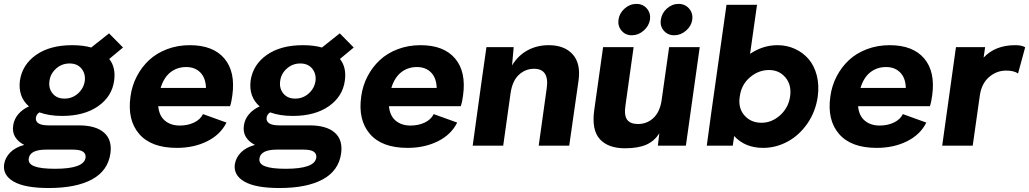

<svg xmlns="http://www.w3.org/2000/svg" viewBox="-39 -739 5221 974"><path d="M514.2 -569.8 585 -498 515.1 -439.9Q549.3 -397 540 -330.1Q529.3 -249.5 458.7 -200.2Q388.2 -150.9 275.9 -150.9Q210.4 -150.9 161.1 -168.9Q146 -159.7 143.1 -142.1Q140.6 -123.5 156.2 -113.3Q171.9 -103 208 -103H360.8Q446.8 -103 488.8 -66.2Q530.8 -29.3 521 40Q508.3 127.4 427.7 171.1Q347.2 214.8 208 214.8Q87.4 214.8 30.8 182.4Q-25.9 149.9 -18.1 94.2Q-12.7 60.5 12.9 34.4Q38.6 8.3 84 -3.9Q53.7 -19 38.3 -43.7Q22.9 -68.4 27.8 -102.1Q32.2 -134.3 53.5 -159.4Q74.7 -184.6 107.9 -199.2Q51.8 -248 62 -330.1Q74.2 -411.6 144.5 -460.7Q214.8 -509.8 327.1 -509.8Q381.8 -509.8 423.8 -498ZM106.9 64.9Q102.5 91.8 135.3 104.5Q168 117.2 240.2 117.2Q387.2 117.2 395 61Q397.5 41.5 382.6 30.8Q367.7 20 330.1 20H195.8Q112.8 20 106.9 64.9ZM211.9 -328.1Q206.5 -291 227.8 -264.9Q249 -238.8 288.1 -238.8Q327.6 -238.8 356.7 -264.9Q385.7 -291 391.1 -328.1Q395.5 -365.2 374.3 -391.1Q353 -417 314 -417Q274.4 -417 245.4 -390.9Q216.3 -364.7 211.9 -328.1Z M857.9 11.2Q728 11.2 667 -59.6Q606 -130.4 623 -250Q630.4 -304.2 654.8 -351.3Q679.2 -398.4 717 -433.8Q754.9 -469.2 808.3 -489.5Q861.8 -509.8 923.8 -509.8Q1042 -509.8 1099.1 -442.4Q1156.2 -375 1139.6 -254.9Q1135.3 -220.7 1127.9 -200.2H763.7Q768.1 -151.9 797.6 -127Q827.1 -102.1 873 -102.1Q913.6 -102.1 945.6 -117.4Q977.5 -132.8 990.7 -160.2L1109.9 -117.2Q1079.6 -56.2 1012.2 -22.5Q944.8 11.2 857.9 11.2ZM775.9 -293H1005.9Q1004.4 -343.8 977.3 -371.3Q950.2 -398.9 905.8 -398.9Q859.4 -398.9 825.7 -372.3Q792 -345.7 775.9 -293Z M1684.6 -569.8 1755.4 -498 1685.5 -439.9Q1719.7 -397 1710.4 -330.1Q1699.7 -249.5 1629.2 -200.2Q1558.6 -150.9 1446.3 -150.9Q1380.9 -150.9 1331.5 -168.9Q1316.4 -159.7 1313.5 -142.1Q1311 -123.5 1326.7 -113.3Q1342.3 -103 1378.4 -103H1531.2Q1617.2 -103 1659.2 -66.2Q1701.2 -29.3 1691.4 40Q1678.7 127.4 1598.1 171.1Q1517.6 214.8 1378.4 214.8Q1257.8 214.8 1201.2 182.4Q1144.5 149.9 1152.3 94.2Q1157.7 60.5 1183.3 34.4Q1209 8.3 1254.4 -3.9Q1224.1 -19 1208.7 -43.7Q1193.4 -68.4 1198.2 -102.1Q1202.6 -134.3 1223.9 -159.4Q1245.1 -184.6 1278.3 -199.2Q1222.2 -248 1232.4 -330.1Q1244.6 -411.6 1314.9 -460.7Q1385.3 -509.8 1497.6 -509.8Q1552.2 -509.8 1594.2 -498ZM1277.3 64.9Q1272.9 91.8 1305.7 104.5Q1338.4 117.2 1410.6 117.2Q1557.6 117.2 1565.4 61Q1567.9 41.5 1553 30.8Q1538.1 20 1500.5 20H1366.2Q1283.2 20 1277.3 64.9ZM1382.3 -328.1Q1377 -291 1398.2 -264.9Q1419.4 -238.8 1458.5 -238.8Q1498 -238.8 1527.1 -264.9Q1556.2 -291 1561.5 -328.1Q1565.9 -365.2 1544.7 -391.1Q1523.4 -417 1484.4 -417Q1444.8 -417 1415.8 -390.9Q1386.7 -364.7 1382.3 -328.1Z M2028.3 11.2Q1898.4 11.2 1837.4 -59.6Q1776.4 -130.4 1793.5 -250Q1800.8 -304.2 1825.2 -351.3Q1849.6 -398.4 1887.5 -433.8Q1925.3 -469.2 1978.8 -489.5Q2032.2 -509.8 2094.2 -509.8Q2212.4 -509.8 2269.5 -442.4Q2326.7 -375 2310.1 -254.9Q2305.7 -220.7 2298.3 -200.2H1934.1Q1938.5 -151.9 1968 -127Q1997.6 -102.1 2043.5 -102.1Q2084 -102.1 2116 -117.4Q2147.9 -132.8 2161.1 -160.2L2280.3 -117.2Q2250 -56.2 2182.6 -22.5Q2115.2 11.2 2028.3 11.2ZM1946.3 -293H2176.3Q2174.8 -343.8 2147.7 -371.3Q2120.6 -398.9 2076.2 -398.9Q2029.8 -398.9 1996.1 -372.3Q1962.4 -345.7 1946.3 -293Z M2744.6 -509.8Q2824.2 -509.8 2866 -463.6Q2907.7 -417.5 2896 -331.1L2848.6 0H2693.8L2733.9 -287.1Q2750 -390.1 2669.9 -390.1Q2626 -390.1 2592.8 -359.1Q2559.6 -328.1 2550.8 -264.2L2513.7 0H2358.9L2404.8 -332L2428.7 -500H2566.9L2558.6 -407.2Q2589.4 -458 2637.5 -483.9Q2685.5 -509.8 2744.6 -509.8Z M3131.3 13.2Q3045.9 13.2 3003.7 -33.4Q2961.4 -80.1 2975.6 -181.2L3020.5 -500H3175.3L3134.3 -207Q3126 -153.8 3142.3 -131.8Q3158.7 -109.9 3197.3 -109.9Q3241.7 -109.9 3273.9 -138.7Q3306.2 -167.5 3316.4 -224.1L3355.5 -500H3510.7L3440.4 0H3298.3L3305.7 -63Q3280.3 -22.5 3238.5 -4.6Q3196.8 13.2 3131.3 13.2ZM3098.6 -639.2Q3103 -671.9 3129.6 -695.6Q3156.2 -719.2 3189.5 -719.2Q3222.2 -719.2 3242.4 -695.8Q3262.7 -672.4 3258.3 -639.2Q3252.9 -606.9 3226.1 -583.5Q3199.2 -560.1 3166.5 -560.1Q3133.8 -560.1 3114 -583.5Q3094.2 -606.9 3098.6 -639.2ZM3313.5 -639.2Q3317.9 -672.4 3344.2 -695.8Q3370.6 -719.2 3403.3 -719.2Q3436 -719.2 3456.5 -695.8Q3477.1 -672.4 3472.7 -639.2Q3468.3 -606.9 3441.2 -583.5Q3414.1 -560.1 3381.3 -560.1Q3348.6 -560.1 3328.4 -583.5Q3308.1 -606.9 3313.5 -639.2Z M3646.5 -714.8H3801.3L3766.1 -465.8Q3831.1 -509.8 3905.3 -509.8Q3952.6 -509.8 3993.4 -491.2Q4034.2 -472.7 4062.7 -439.7Q4091.3 -406.7 4104.2 -357.2Q4117.2 -307.6 4109.4 -249Q4098.6 -172.9 4056.9 -112.5Q4015.1 -52.2 3956.1 -20.5Q3897 11.2 3832.5 11.2Q3740.7 11.2 3685.5 -48.8L3678.2 0H3546.4L3569.3 -168ZM3713.4 -247.1Q3705.1 -189.9 3737.8 -153.1Q3770.5 -116.2 3824.2 -116.2Q3876 -116.2 3918.5 -154.3Q3960.9 -192.4 3969.2 -250Q3977.5 -307.6 3945.8 -345.7Q3914.1 -383.8 3862.3 -383.8Q3809.1 -383.8 3765.9 -347.2Q3722.7 -310.5 3714.4 -252.9Z M4408.2 11.2Q4278.3 11.2 4217.3 -59.6Q4156.2 -130.4 4173.3 -250Q4180.7 -304.2 4205.1 -351.3Q4229.5 -398.4 4267.3 -433.8Q4305.2 -469.2 4358.6 -489.5Q4412.1 -509.8 4474.1 -509.8Q4592.3 -509.8 4649.4 -442.4Q4706.5 -375 4689.9 -254.9Q4685.5 -220.7 4678.2 -200.2H4314Q4318.4 -151.9 4347.9 -127Q4377.4 -102.1 4423.3 -102.1Q4463.9 -102.1 4495.8 -117.4Q4527.8 -132.8 4541 -160.2L4660.2 -117.2Q4629.9 -56.2 4562.5 -22.5Q4495.1 11.2 4408.2 11.2ZM4326.2 -293H4556.2Q4554.7 -343.8 4527.6 -371.3Q4500.5 -398.9 4456.1 -398.9Q4409.7 -398.9 4376 -372.3Q4342.3 -345.7 4326.2 -293Z M5110.8 -509.8Q5146.5 -509.8 5161.6 -499L5125.5 -366.2Q5105 -380.9 5064.9 -380.9Q5016.6 -380.9 4978.5 -348.1Q4940.4 -315.4 4931.6 -254.9L4895.5 0H4740.7L4810.5 -500H4958.5L4950.7 -446.8Q5009.8 -509.8 5110.8 -509.8Z"/></svg>

Font: Human Sans Bold
Style: Italic
Weight: 700
Italic angle: -8°
Designer: Tim Radville
Foundry: Continuum
Version: Version 1.000;FEAKit 1.0